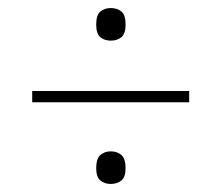

<svg xmlns="http://www.w3.org/2000/svg" viewBox="-20 -597 550 477"><path d="M255 -496Q240 -496 229.5 -504.5Q219 -513 219 -536Q219 -560 229.5 -568.5Q240 -577 255 -577Q271 -577 281.5 -568.5Q292 -560 292 -536Q292 -513 281.5 -504.5Q271 -496 255 -496ZM60 -343V-371H450V-343ZM255 -140Q240 -140 229.5 -148.5Q219 -157 219 -179Q219 -203 229.5 -212Q240 -221 255 -221Q271 -221 281.5 -212Q292 -203 292 -179Q292 -157 281.5 -148.5Q271 -140 255 -140Z"/></svg>

Font: Noto Serif Lao SemiCondensed Thin
Style: Regular
Weight: 100
Width: 4
Designer: Monotype Design Team
Foundry: Monotype Imaging Inc.
Version: Version 2.003; ttfautohint (v1.8.4.7-5d5b)